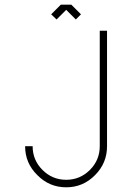

<svg xmlns="http://www.w3.org/2000/svg" viewBox="-20 -798 562 818"><path d="M436 -667V-175Q436 -103 385 -52Q334 0 262 0Q190 0 139 -52Q87 -103 87 -175H119Q119 -116 161 -74Q203 -32 262 -32Q321 -32 363 -74Q405 -116 405 -175V-667ZM284 -778 325 -737 303 -715 262 -756 221 -715 198 -737 239 -778Z"/></svg>

Font: Zector
Style: Regular
Weight: 400
Designer: GGBot
Version: 0.72